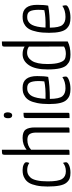

<svg xmlns="http://www.w3.org/2000/svg" viewBox="630 -1406 785 2086"><g transform="rotate(-90 1023.0 -362.5)"><path d="M304 -470Q304 -453 296 -437Q263 -460 219 -460Q195 -460 176 -452.5Q157 -445 137.5 -424Q118 -403 107 -355.5Q96 -308 96 -236Q96 -121 122.5 -80.5Q149 -40 205 -40Q262 -40 297 -71Q304 -50 304 -38Q304 -20 271 -5Q238 10 189 10Q152 10 127.5 1Q103 -8 81.5 -33.5Q60 -59 50 -110Q40 -161 40 -239Q40 -308 51 -359Q62 -410 79 -438.5Q96 -467 121.5 -483.5Q147 -500 169.5 -505Q192 -510 220 -510Q254 -510 279 -498Q304 -486 304 -470Z M567 -510Q634 -510 658 -477.5Q682 -445 682 -376V-14Q682 -4 674.5 -2Q667 0 626 0V-364Q626 -410 609 -434Q592 -458 546 -458Q483 -458 440 -418V-14Q440 -4 433 -2Q426 0 385 0V-708Q385 -727 394.5 -731Q404 -735 440 -735V-467Q494 -510 567 -510Z M782 -669Q782 -715 815 -715Q846 -715 846 -670Q844 -623 812 -623Q781 -625 782 -669ZM841 -14Q841 -4 833.5 -2Q826 0 784 0V-473Q784 -492 794.5 -496Q805 -500 841 -500Z M1108 -44Q1180 -44 1229 -78Q1235 -58 1235 -39Q1235 -21 1194 -5.5Q1153 10 1100 10Q1061 10 1034 1.5Q1007 -7 983 -30.5Q959 -54 947.5 -102Q936 -150 936 -223Q936 -297 947 -351Q958 -405 974.5 -435Q991 -465 1016 -482.5Q1041 -500 1063 -505Q1085 -510 1114 -510Q1240 -510 1240 -352Q1240 -274 1231 -232Q1138 -214 992 -214Q993 -112 1021 -78Q1049 -44 1108 -44ZM1110 -460Q1093 -460 1079 -456.5Q1065 -453 1049 -440.5Q1033 -428 1022 -407Q1011 -386 1003 -349Q995 -312 993 -261Q1114 -258 1182 -274Q1186 -306 1186 -341Q1185 -404 1169 -432Q1153 -460 1110 -460Z M1560 -708Q1560 -727 1570 -731Q1580 -735 1616 -735V-20Q1558 10 1474 10Q1436 10 1410.5 2Q1385 -6 1360.5 -29.5Q1336 -53 1324 -104.5Q1312 -156 1312 -236Q1312 -373 1358.5 -441.5Q1405 -510 1478 -510Q1529 -510 1560 -488ZM1479 -40Q1530 -40 1561 -60L1560 -441Q1535 -461 1494 -461Q1440 -461 1405.5 -408.5Q1371 -356 1371 -241Q1371 -156 1386 -110.5Q1401 -65 1422 -53Q1443 -41 1479 -40Z M1882 -44Q1954 -44 2003 -78Q2009 -58 2009 -39Q2009 -21 1968 -5.5Q1927 10 1874 10Q1835 10 1808 1.5Q1781 -7 1757 -30.5Q1733 -54 1721.5 -102Q1710 -150 1710 -223Q1710 -297 1721 -351Q1732 -405 1748.5 -435Q1765 -465 1790 -482.5Q1815 -500 1837 -505Q1859 -510 1888 -510Q2014 -510 2014 -352Q2014 -274 2005 -232Q1912 -214 1766 -214Q1767 -112 1795 -78Q1823 -44 1882 -44ZM1884 -460Q1867 -460 1853 -456.5Q1839 -453 1823 -440.5Q1807 -428 1796 -407Q1785 -386 1777 -349Q1769 -312 1767 -261Q1888 -258 1956 -274Q1960 -306 1960 -341Q1959 -404 1943 -432Q1927 -460 1884 -460Z"/></g></svg>

Font: Yanone Kaffeesatz Light
Style: Regular
Weight: 300
Designer: Yanone (Cyrillic: Daniel Pouzeot)
Foundry: Yanone
Version: Version 1.003;PS 001.003;hotconv 1.0.88;makeotf.lib2.5.64775